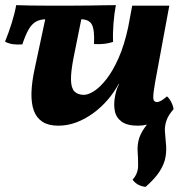

<svg xmlns="http://www.w3.org/2000/svg" viewBox="-20 -480 727 747"><path d="M206.4 9Q168.9 9 145.6 -6Q122.2 -20.9 111.7 -49.4Q101.3 -77.9 102.4 -119.4Q103.6 -160.9 115.2 -213.9L167.3 -458H307L266.4 -256.6Q255.4 -200.3 256.2 -168.7Q256.9 -137.1 269.9 -124Q282.9 -111 306.4 -111Q323.4 -111 346.6 -125.9Q369.7 -140.8 394.6 -172.7Q419.4 -204.6 441.6 -254.6Q463.7 -304.6 478.7 -374.1L494.4 -458H638.7L592.3 -207.4Q581.4 -151 578 -124.2Q574.6 -97.4 578.1 -90.2Q581.6 -83 591 -83Q604.8 -83 629.6 -105.1Q638.6 -97.5 646 -83.3Q653.4 -69 655.3 -55.3Q626.6 -25.3 589.6 -8.1Q552.6 9 516.7 9Q474.7 9 453.2 -6.8Q431.7 -22.6 426.7 -48.4Q421.6 -74.2 427.6 -105.6Q429.6 -117.1 433.3 -129.1Q437.1 -141.1 443.1 -153.6H441.6Q424.4 -121.3 399.5 -92.2Q374.6 -63.2 343.5 -40.2Q312.4 -17.3 277.7 -4.1Q243.1 9 206.4 9ZM66.9 -307.3Q46.7 -305.8 30.4 -308Q14.2 -310.3 -0.4 -317.9Q13.6 -352.4 25.6 -390.4Q37.5 -428.5 43 -460Q70.8 -459 99.4 -458.5Q128 -458 165 -458Q201.9 -458 254.6 -458Q294.8 -458 326 -458.5Q357.3 -459 383 -459.5Q408.6 -460 430.8 -460Q424.8 -429 421.6 -390.3Q418.4 -351.6 420 -317Q387.7 -305.9 345.7 -308.7Q348.5 -363.8 337.4 -384.5Q326.2 -405.2 292.8 -405.2H161.7Q136.1 -405.2 119.5 -395.5Q102.9 -385.8 90.9 -364.6Q78.9 -343.3 66.9 -307.3ZM546.6 247Q513.6 243.7 495.8 219Q517.1 196 517.3 164.8Q517.5 133.6 515.5 110.2Q513.6 81.3 522 56.1Q530.5 30.9 552.5 3.9Q574.6 -23.2 613.5 -55.3H655.3Q634.2 -31.3 627.2 -9.8Q620.2 11.7 621.7 32.2Q623.2 52.6 625.2 74Q628.7 102.7 624.1 130.3Q619.5 157.9 601.4 186.3Q583.4 214.7 546.6 247Z"/></svg>

Font: Vollkorn
Style: Italic
Weight: 400
Italic angle: -11°
Designer: Friedrich Althausen
Foundry: Friedrich Althausen
Version: Version 5.001